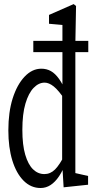

<svg xmlns="http://www.w3.org/2000/svg" viewBox="-20 -835 474 943"><path d="M143.6 -579.1V-634.3H413.6V-579.1ZM89.8 -197.3Q89.8 -123 104 -75Q118.2 -26.9 142.3 -3.4Q166.5 20 198.2 20Q227.5 20 250.5 -2.9Q273.4 -25.9 299.3 -77.6H300.8L306.6 -45.9Q290 1 270.5 30Q251 59.1 228.5 73.7Q206.1 88.4 179.2 88.4Q131.8 88.4 95.9 52.5Q60.1 16.6 40.5 -47.1Q21 -110.8 21 -194.8Q21 -284.2 42.2 -351.6Q63.5 -418.9 100.6 -458.3Q137.7 -497.6 183.1 -497.6Q209 -497.6 230 -485.8Q251 -474.1 270 -447.5Q289.1 -420.9 309.1 -373.5H311L300.8 -342.3Q267.6 -391.6 243.9 -410.4Q220.2 -429.2 199.2 -429.2Q169.9 -429.2 145 -403.3Q120.1 -377.4 105 -326.4Q89.8 -275.4 89.8 -197.3ZM412.6 72.3 292.5 85 285.2 -36.6V-39.1V-386.7L286.6 -402.3V-712.4L220.7 -718.3V-761.7L341.8 -814.9L353.5 -805.7L350.1 -622.6V15.1L412.6 29.3Z"/></svg>

Font: Scarab Serif
Style: Regular
Weight: 400
Designer: John Roberts
Foundry: Scarab
Version: 1.0